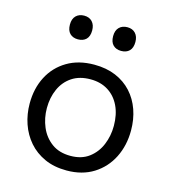

<svg xmlns="http://www.w3.org/2000/svg" viewBox="-109 -809 815 910"><g transform="rotate(15 298.5 -354.5)"><path d="M300.5 10.9Q239.2 10.9 192.5 -10.3Q145.7 -31.5 114 -68.1Q82.3 -104.7 66.1 -152Q50 -199.2 50 -251Q50 -325.3 80.1 -383.2Q110.3 -441.2 166.3 -474.5Q222.2 -507.8 299.2 -507.8Q358.5 -507.8 404.6 -488.4Q450.6 -469 482.6 -434Q514.5 -398.9 530.9 -352.2Q547.3 -305.5 547.3 -251Q547.3 -177.3 517.5 -117.9Q487.7 -58.6 432.3 -23.8Q376.8 10.9 300.5 10.9ZM300.3 -60.8Q355 -60.8 391 -88Q427.1 -115.2 445 -158.6Q462.9 -201.9 462.9 -251Q462.9 -306.9 443 -348.5Q423 -390.1 386.4 -413.1Q349.9 -436.1 300 -436.1Q246 -436.1 209 -411.5Q172 -386.9 153.2 -344.8Q134.3 -302.8 134.3 -251Q134.3 -201.9 152.7 -158.6Q171.1 -115.2 208 -88Q244.9 -60.8 300.3 -60.8ZM403.6 -603.4Q379.1 -603.4 364.3 -618Q349.4 -632.7 349.4 -661.6Q349.4 -689.8 364.5 -704.8Q379.6 -719.8 404.6 -719.8Q429.7 -719.8 444.2 -704.1Q458.7 -688.4 458.7 -661.6Q458.7 -632.7 444 -618Q429.4 -603.4 403.6 -603.4ZM191.5 -603.4Q167.1 -603.4 152.2 -618Q137.4 -632.7 137.4 -661.6Q137.4 -689.8 152.5 -704.8Q167.6 -719.8 192.5 -719.8Q217.7 -719.8 232.2 -704.1Q246.7 -688.4 246.7 -661.6Q246.7 -632.7 232 -618Q217.3 -603.4 191.5 -603.4Z"/></g></svg>

Font: Commissioner Thin
Style: Regular
Weight: 100
Designer: Kostas Bartsokas
Foundry: Kostas Bartsokas
Version: Version 1.001;gftools[0.9.23]